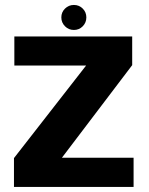

<svg xmlns="http://www.w3.org/2000/svg" viewBox="-20 -736 588 756"><path d="M35 0H506V-115H215L215.5 -104L500.5 -479.5V-592.5H36.5V-478H327.5L326.5 -487.5L35 -113.5ZM271 -618Q291.5 -618 305.8 -632.5Q320 -647 320 -667.5Q320 -688 305.8 -702.2Q291.5 -716.5 271 -716.5Q250.5 -716.5 236 -702.2Q221.5 -688 221.5 -667.5Q221.5 -647 236 -632.5Q250.5 -618 271 -618Z"/></svg>

Font: Anybody UltraCondensed Thin
Style: Bold
Weight: 700
Version: Version 1.111